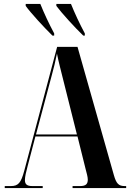

<svg xmlns="http://www.w3.org/2000/svg" viewBox="-20 -951 658 971"><path d="M245 -771H254V-782C228 -830 202 -886 184 -931H110V-921C135 -886 204 -811 245 -771ZM401 -771H409V-782C383 -830 357 -886 339 -931H265V-921C291 -886 359 -811 401 -771ZM4 0H196V-10H144C116 -10 106 -19 106 -41C106 -56 112 -83 120 -112L159 -261H372L413 -96C418 -77 424 -56 424 -43C424 -22 416 -10 385 -10H347V0H618V-10H610C580 -10 568 -23 556 -65L372 -714H269L102 -85C86 -26 72 -10 35 -10H4ZM162 -271 241 -567C252 -607 260 -639 268 -680C277 -635 287 -599 299 -550L369 -271Z"/></svg>

Font: Noto Serif Display ExtraCondensed
Style: Bold
Weight: 700
Width: 2
Designer: Monotype Design Team
Foundry: Monotype Imaging Inc.
Version: Version 2.009